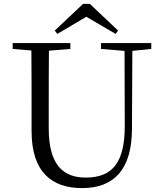

<svg xmlns="http://www.w3.org/2000/svg" viewBox="-20 -949 837 985"><path d="M441 -929H406L261 -792L274 -775L423 -863L573 -775L586 -792ZM498 -698 619 -688 620 -306C621 -114 556 -38 420 -38C302 -38 230 -105 230 -291V-391C230 -493 230 -591 231 -689L341 -698V-728H45V-698L141 -690C142 -591 142 -491 142 -391V-276C142 -66 246 16 401 16C567 16 656 -82 657 -286L659 -688L756 -698V-728H498Z"/></svg>

Font: Source Han Serif KR
Style: Regular
Weight: 400
Designer: Ryoko NISHIZUKA 西塚涼子 (kana & ideographs); Frank Grießhammer (Latin, Greek & Cyrillic); Wenlong ZHANG 张文龙 (bopomofo); San
Foundry: Adobe
Version: Version 2.001;hotconv 1.1.0;makeotfexe 2.6.0